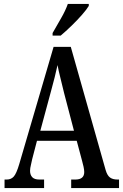

<svg xmlns="http://www.w3.org/2000/svg" viewBox="-20 -951 622 971"><path d="M3 0V-43H14Q36 -43 49.5 -58Q63 -73 77 -120L251 -714H338L514 -92Q522 -64 536 -53.5Q550 -43 574 -43H582V0H340V-43H361Q406 -43 406 -81Q406 -92 402.5 -108Q399 -124 395 -138L368 -239H167L143 -147Q141 -135 136.5 -117.5Q132 -100 132 -87Q132 -67 143 -55Q154 -43 179 -43H203V0ZM184 -290H354L304 -481Q294 -524 285 -559Q276 -594 271 -622Q265 -594 256.5 -560Q248 -526 238 -490ZM246 -784Q267 -821 289 -859Q311 -897 323 -931H429V-921Q419 -904 395 -876.5Q371 -849 341.5 -820.5Q312 -792 287 -771H246Z"/></svg>

Font: Noto Serif Lao ExtraCondensed Medium
Style: Regular
Weight: 500
Width: 2
Designer: Monotype Design Team
Foundry: Monotype Imaging Inc.
Version: Version 2.003; ttfautohint (v1.8.4.7-5d5b)